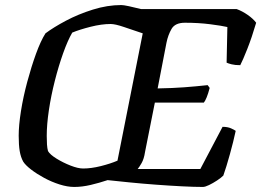

<svg xmlns="http://www.w3.org/2000/svg" viewBox="-20 -740 1034 760"><path d="M274 0Q247 0 215.5 -10Q184 -20 154.5 -36Q125 -52 103 -69Q81 -86 72 -100Q62 -118 58 -142Q54 -166 54 -203Q54 -244 63 -300.5Q72 -357 88 -416.5Q104 -476 122.5 -527Q141 -578 160 -608Q192 -632 241 -658Q290 -684 347.5 -702Q405 -720 460 -720Q469 -720 490 -715.5Q511 -711 539 -704H917Q939 -696 960.5 -681Q982 -666 994 -650Q977 -592 959 -546.5Q941 -501 931 -482Q910 -482 896.5 -485.5Q883 -489 877 -492L880 -633Q859 -638 812.5 -644Q766 -650 712 -650Q673 -650 659 -625.5Q645 -601 639 -571L604 -390Q663 -391 709.5 -394.5Q756 -398 802 -403L810 -392Q804 -369 798 -354.5Q792 -340 787 -334H593L554 -138Q550 -111 540.5 -94.5Q531 -78 525 -71H773L861 -238Q881 -238 894.5 -232Q908 -226 913 -222Q904 -180 890 -129.5Q876 -79 864 -45Q855 -36 839 -25.5Q823 -15 807.5 -7.5Q792 0 783 0Q749 0 700 -2.5Q651 -5 597 -9Q543 -13 493 -18Q443 -23 406 -27Q373 -16 339 -8Q305 0 274 0ZM309 -73Q341 -73 379 -82.5Q417 -92 445 -104L545 -608Q506 -621 471 -633Q436 -645 418 -645Q382 -645 338.5 -634Q295 -623 266 -611Q248 -580 230 -529.5Q212 -479 197 -420Q182 -361 173.5 -304Q165 -247 165 -202Q165 -183 166 -168Q167 -153 170 -142Q178 -128 204 -112Q230 -96 259.5 -84.5Q289 -73 309 -73Z"/></svg>

Font: Texturina 72pt 72pt SemiBold
Style: Italic
Weight: 600
Italic angle: -11°
Designer: Guillermo Torres Carreño
Foundry: Omnibus-Type
Version: Version 1.002; ttfautohint (v1.8.3)